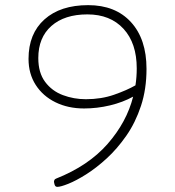

<svg xmlns="http://www.w3.org/2000/svg" viewBox="-20 -722 682 747"><path d="M323 -702Q429 -702 489.5 -636Q550 -570 550 -454Q550 -375 528.5 -310Q507 -245 471.5 -194Q436 -143 395 -105.5Q354 -68 315 -43.5Q276 -19 246 -7Q216 5 203 5Q195 5 192.5 -3.5Q190 -12 190 -16Q190 -18 191.5 -21.5Q193 -25 198 -27Q324 -77 398.5 -162Q473 -247 498 -346Q458 -324 408 -312Q358 -300 307 -300Q245 -300 196 -324Q147 -348 119 -391.5Q91 -435 91 -493Q91 -591 153 -646.5Q215 -702 323 -702ZM512 -456Q512 -554 460.5 -610Q409 -666 320 -666Q231 -666 180 -621Q129 -576 129 -496Q129 -439 155.5 -403.5Q182 -368 224.5 -352Q267 -336 314 -336Q374 -336 424 -353.5Q474 -371 507 -390Q512 -422 512 -456Z"/></svg>

Font: Asap Expanded Thin
Style: Regular
Weight: 100
Width: 7
Designer: Pablo Cosgaya
Foundry: Omnibus-Type
Version: Version 3.001; ttfautohint (v1.8.4.7-5d5b)